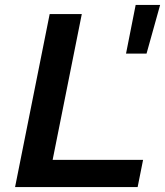

<svg xmlns="http://www.w3.org/2000/svg" viewBox="-20 -757 668 777"><path d="M41 0 181 -700H311L193 -110H559L537 0ZM490 -540 529 -737H628L573 -540Z"/></svg>

Font: MOST Montserrat SemiBold
Style: Italic
Weight: 600
Italic angle: -11.3°
Designer: Julieta Ulanovsky
Foundry: Julieta Ulanovsky
Version: Version 8.000;March 11, 2024;FontCreator 15.0.0.2926 64-bit